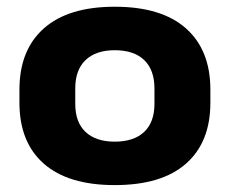

<svg xmlns="http://www.w3.org/2000/svg" viewBox="-20 -523 669 559"><path d="M314.1 15.9Q178.3 15.9 107.4 -46.6Q36.6 -109 36.6 -223.9V-262.1Q36.6 -377.3 107.7 -440.4Q178.8 -503.4 314.1 -503.4Q450.3 -503.4 521.4 -440.4Q592.5 -377.3 592.5 -262.1V-223.9Q592.5 -109 521.6 -46.6Q450.7 15.9 314.1 15.9ZM314.1 -110.6Q369.6 -110.6 399.6 -138.8Q429.7 -167.1 429.7 -220.9V-265.5Q429.7 -319.3 399.9 -348.1Q370.1 -376.8 314.1 -376.8Q259.2 -376.8 229.1 -348.1Q199.1 -319.3 199.1 -265.5V-220.9Q199.1 -167.1 229.1 -138.8Q259.2 -110.6 314.1 -110.6Z"/></svg>

Font: Anek Gurmukhi Medium SemiExpanded
Style: Regular
Weight: 500
Width: 6
Version: Version 1.003